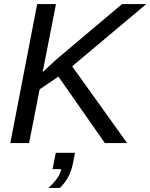

<svg xmlns="http://www.w3.org/2000/svg" viewBox="-20 -708 744 950"><path d="M609 0H499L269 -329L176 -266L124 0H31L164 -688H257L191 -351L259 -414L584 -688H704L337 -380ZM276 222H219Q276 171 283 129H240L256 48H351L341 100Q327 173 276 222Z"/></svg>

Font: Libra Sans
Style: Italic
Weight: 400
Italic angle: -12°
Foundry: Context Ltd
Version: Version 1.002